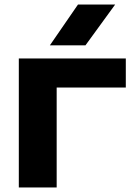

<svg xmlns="http://www.w3.org/2000/svg" viewBox="-20 -827 588 847"><path d="M535 -569V-441H153L230 -517V0H63V-569ZM324 -807H488L357 -627H200Z"/></svg>

Font: Unbounded Medium
Style: Regular
Weight: 500
Designer: Luke Prowse, Jean-Baptiste Morizot, Fátima Lázaro, Florian Runge
Foundry: NaN
Version: Version 1.700